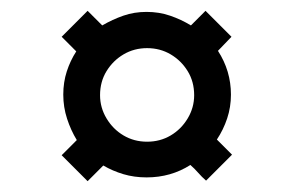

<svg xmlns="http://www.w3.org/2000/svg" viewBox="-20 -536 545 355"><path d="M383 -442Q407 -405 407 -361Q407 -338 400 -317Q393 -296 381 -278L409 -250L361 -202Q353 -209 346.5 -216.5Q340 -224 332 -231Q296 -208 251 -208Q228 -208 208 -214Q188 -220 171 -230L142 -201L94 -249L122 -277Q111 -295 104 -316.5Q97 -338 97 -361Q97 -384 103.5 -404Q110 -424 121 -441Q114 -448 107.5 -454.5Q101 -461 94 -468L142 -516L169 -489Q188 -500 208 -507Q228 -514 251 -514Q274 -514 294.5 -507Q315 -500 333 -489L360 -516L408 -468ZM165 -360Q165 -337 177 -317Q189 -297 208.5 -285.5Q228 -274 252 -274Q276 -274 295.5 -285.5Q315 -297 327 -317Q339 -337 339 -360Q339 -385 327 -404.5Q315 -424 295.5 -435.5Q276 -447 252 -447Q228 -447 208.5 -435.5Q189 -424 177 -404.5Q165 -385 165 -360Z"/></svg>

Font: Josefin Sans Thin SemiBold
Style: Regular
Weight: 600
Version: Version 2.000